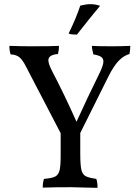

<svg xmlns="http://www.w3.org/2000/svg" viewBox="-20 -898 670 921"><path d="M605 -678Q605 -658 601 -639Q573 -631 549 -606Q525 -581 500 -531L365 -260V-163Q365 -108 370 -85Q375 -62 390 -53.5Q405 -45 442 -40Q448 -22 448 3L401 2Q345 0 321 0Q241 0 185 2Q185 -22 191 -40Q229 -43 244.5 -51Q260 -59 265.5 -80Q271 -101 271 -150V-259L105 -578Q89 -610 73.5 -623Q58 -636 31 -637Q25 -655 25 -678Q81 -676 129 -676Q232 -676 263 -678Q263 -657 258 -639Q212 -635 212 -609Q212 -592 230 -557Q290 -442 347 -314Q402 -435 455 -542Q476 -584 476 -603Q476 -618 464.5 -625.5Q453 -633 428 -637Q421 -662 421 -678Q445 -676 519 -676Q559 -676 605 -678ZM309 -737Q345 -810 365 -871Q393 -878 413 -878Q439 -878 460 -870Q404 -803 349 -732Q337 -732 327 -733Q317 -734 309 -737Z"/></svg>

Font: Vollkorn SC
Style: Regular
Weight: 400
Designer: Friedrich Althausen
Foundry: Friedrich Althausen
Version: Version 4.015